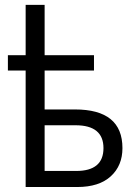

<svg xmlns="http://www.w3.org/2000/svg" viewBox="-20 -751 555 771"><path d="M159.2 -64.5Q191.4 -64.5 286.1 -64.5Q395.5 -64.5 395.5 -156.2Q395.5 -248 283.2 -248Q242.2 -248 159.2 -248Q159.2 -202.1 159.2 -64.5ZM11.7 -467.8Q11.7 -483.4 11.7 -529.3Q29.3 -529.3 83 -529.3Q83 -580.1 83 -731.4Q101.6 -731.4 159.2 -731.4Q159.2 -680.7 159.2 -529.3Q209 -529.3 357.4 -529.3Q357.4 -513.7 357.4 -467.8Q307.6 -467.8 159.2 -467.8Q159.2 -428.7 159.2 -311.5Q189.5 -311.5 281.2 -311.5Q471.7 -311.5 471.7 -156.2Q471.7 -85.9 424.8 -43Q377.9 0 290 0Q220.7 0 83 0Q83 -117.2 83 -467.8Q65.4 -467.8 11.7 -467.8Z"/></svg>

Font: Gothic A1
Style: Regular
Weight: 400
Designer: HanYang I&C Co.,Ltd.
Version: Version 2.50